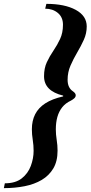

<svg xmlns="http://www.w3.org/2000/svg" viewBox="-134 -762 469 994"><path d="M106 -742Q201 -742 258 -711Q315 -680 315 -625Q315 -589 300 -556Q285 -523 265.5 -490Q246 -457 231 -422.5Q216 -388 216 -349Q216 -307 244 -289Q258 -279 258 -269Q258 -260 251 -253.5Q244 -247 233 -241Q205 -228 188 -206.5Q171 -185 163 -156.5Q155 -128 155 -92Q155 -66 159.5 -38Q164 -10 164 18Q164 73 142 110Q120 147 82 169.5Q44 192 -6.5 202Q-57 212 -114 212L-109 187Q-54 187 -21.5 161.5Q11 136 25.5 97Q40 58 40 19Q40 -10 35.5 -38Q31 -66 31 -93Q31 -137 48 -170.5Q65 -204 100.5 -227Q136 -250 193 -263V-267Q94 -291 94 -367Q94 -409 108.5 -440Q123 -471 142.5 -499.5Q162 -528 177 -560Q192 -592 192 -634Q192 -673 165.5 -695Q139 -717 100 -717Z"/></svg>

Font: Platypi Light
Style: Bold Italic
Weight: 700
Italic angle: -13°
Version: Version 1.200